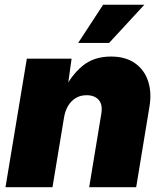

<svg xmlns="http://www.w3.org/2000/svg" viewBox="-20 -780 679 800"><path d="M246.6 -289.1 198.7 0H2.9L91.8 -535.6H278.3L258.8 -395.5L245.1 -401.4Q275.9 -465.3 323.2 -504.9Q370.6 -544.4 442.4 -544.4Q502.9 -544.4 542.2 -516.8Q581.5 -489.3 597.2 -441.7Q612.8 -394 602.5 -334L547.4 0H351.6L401.9 -304.7Q408.7 -344.7 391.1 -364Q373.5 -383.3 340.8 -383.3Q314.9 -383.3 295.4 -371.3Q275.9 -359.4 263.4 -338.4Q251 -317.4 246.6 -289.1ZM305.7 -601.1 409.7 -760.3H581.5L434.6 -601.1Z"/></svg>

Font: Inter 20pt Black
Style: Italic
Weight: 900
Italic angle: -9.3988°
Version: Version 4.001;git-66647c0bb